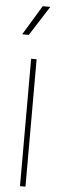

<svg xmlns="http://www.w3.org/2000/svg" viewBox="-63 -994 327 1022"><g transform="rotate(5 100.0 -482.5)"><path d="M122.6 -964.8 26.4 -806.2H62L163.1 -964.8ZM114.7 0V-680.7H85.4V0Z"/></g></svg>

Font: Estedad-FD-VF Thin
Style: Regular
Weight: 100
Designer: Amin Abedi
Version: Version 5.0